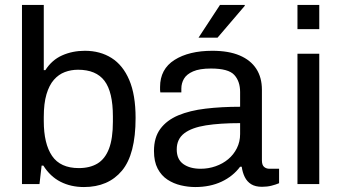

<svg xmlns="http://www.w3.org/2000/svg" viewBox="-20 -743 1377 775"><path d="M318.7 12Q265.9 12 224.1 -9.4Q182.4 -30.8 155 -74.6H148L139.4 0H68.7V-723H156.7V-459.9H163.1Q189.4 -501 231 -519.5Q272.6 -538 322.5 -538Q384.3 -538 430.2 -509Q476.2 -480 501.7 -420.2Q527.3 -360.4 527.3 -266.8Q527.3 -120 472.2 -54Q417.1 12 318.7 12ZM298.2 -64.5Q342.7 -64.5 373.4 -82.9Q404 -101.4 419.9 -142.6Q435.7 -183.9 435.7 -251.8V-273.1Q435.7 -371.8 401.8 -416.7Q367.9 -461.5 295 -461.5Q266.7 -461.5 241.7 -452.1Q216.7 -442.7 197.6 -421Q178.5 -399.3 167.6 -362.4Q156.7 -325.4 156.7 -270.8V-254.5Q156.7 -162.8 190.2 -113.6Q223.8 -64.5 298.2 -64.5Z M767.9 12Q739.5 12 710.1 5.1Q680.6 -1.8 656 -17.9Q631.3 -34.1 616.4 -62.4Q601.5 -90.8 601.5 -133.7Q601.5 -188.2 627.3 -223Q653.1 -257.8 699.6 -277.4Q746.1 -296.9 810.1 -304.5Q874 -312.1 949.2 -312.1V-371.6Q949.2 -414.8 925.6 -440.6Q902 -466.4 831.4 -466.4Q785.6 -466.4 759.3 -454.8Q733.1 -443.3 722.5 -425Q712 -406.7 712 -385.4V-370H627.1Q626.1 -375 626.1 -380Q626.1 -385 626.1 -392Q626.1 -464.1 684.4 -501.1Q742.7 -538 837.2 -538Q903.3 -538 947.5 -519.1Q991.7 -500.3 1014.4 -465.4Q1037.2 -430.4 1037.2 -380.6V-95.9Q1037.2 -76.9 1045.9 -69.4Q1054.6 -61.8 1067.6 -61.8H1106.5V-3.5Q1092.8 2.3 1075.7 6.6Q1058.5 11 1037.4 11Q1010.9 11 994.1 0.7Q977.3 -9.7 968.1 -28.2Q958.9 -46.7 955.7 -70.1H949.2Q920.9 -31.7 874.5 -9.8Q828.1 12 767.9 12ZM789.8 -61.8Q821.6 -61.8 850.4 -72Q879.2 -82.1 901.1 -100.4Q923 -118.7 936.1 -144.7Q949.2 -170.7 949.2 -201.8V-246Q868.5 -246 811.2 -237Q753.9 -227.9 723.6 -204.8Q693.4 -181.6 693.4 -139.7Q693.4 -99.8 720 -80.8Q746.6 -61.8 789.8 -61.8ZM781.4 -591 867.9 -723H967.4L968.4 -720L858.1 -591Z M1180.7 -625.4V-723H1268.7V-625.4ZM1180.7 0V-526H1268.7V0Z"/></svg>

Font: Archivo Variable SemiBold
Style: Regular
Weight: 600
Designer: Hector Gatti
Foundry: Omnibus-Type
Version: Version 2.001